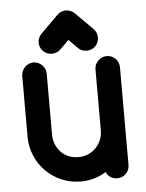

<svg xmlns="http://www.w3.org/2000/svg" viewBox="-52 -751 604 793"><g transform="rotate(-5 250.5 -354.5)"><path d="M356.4 -29.8C364.7 -9.8 383.8 0 402.8 0C428.7 0 453.1 -20.5 453.1 -50.8V-202.6V-456.1C453.1 -485.4 428.7 -506.8 402.8 -506.8C374.5 -506.8 351.6 -483.4 351.6 -456.1V-202.6C351.6 -147.9 308.6 -101.1 250.5 -101.1C185.5 -101.1 149.4 -152.3 149.4 -202.6V-456.1C149.4 -483.4 126.5 -506.8 98.1 -506.8C70.8 -506.8 47.9 -482.4 47.9 -456.1V-202.6C47.9 -92.3 137.2 0 250.5 0C287.6 0 321.8 -8.8 356.4 -29.8ZM232.4 -568.8 250.5 -586.9 287.1 -550.3C296.4 -541 308.1 -536.1 322.8 -536.1C349.6 -536.1 373 -556.6 373 -586.4C373 -600.6 368.2 -612.3 358.4 -622.6L286.6 -694.3C276.4 -704.1 264.6 -709 250.5 -709C235.8 -709 224.1 -704.1 214.8 -694.3L142.6 -622.6C132.3 -612.3 127.4 -600.6 127.4 -586.4C127.4 -558.1 149.9 -536.1 177.7 -536.1C192.4 -536.1 204.6 -541 213.9 -550.3Z"/></g></svg>

Font: LOB TGL 0-17
Style: Regular
Weight: 400
Designer: Peter Wiegel + adaptations and expanded glyphset by Studio LOB
Foundry: Peter Wiegel + adaptations and expanded glyphset by Studio LOB
Version: Version 1.003;Glyphs 3.1.2 (3151)